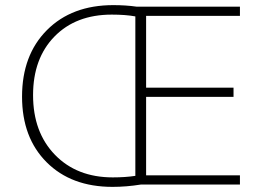

<svg xmlns="http://www.w3.org/2000/svg" viewBox="-20 -720 1016 749"><path d="M419 9Q258 9 162 -87Q66 -183 66 -343Q66 -505 163 -602.5Q260 -700 422 -700Q471 -700 513 -694H916V-658H550V-378H891V-342H550V-36H916V0H529Q473 9 419 9ZM109 -349Q109 -204 194.5 -116Q280 -28 420 -28Q469 -28 508 -34V-656Q470 -663 416 -663Q276 -663 192.5 -577.5Q109 -492 109 -349Z"/></svg>

Font: Cantarell Light
Style: Regular
Weight: 300
Designer: Dave Crossland, Nikolaus Waxweiler, Florian Fecher, Jacques Le Bailly, Eben Sorkin, Alexei Vanyashin, Alexios Zavras, Em
Version: Version 0.303